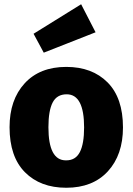

<svg xmlns="http://www.w3.org/2000/svg" viewBox="-20 -866 624 904"><path d="M292 18Q170 18 97.5 -55Q25 -128 25 -267Q25 -396 96 -473.5Q167 -551 292 -551Q414 -551 486.5 -478Q559 -405 559 -266Q559 -137 488 -59.5Q417 18 292 18ZM292 -111Q336 -111 356 -150Q376 -189 376 -266Q376 -422 294 -422Q248 -422 228 -383.5Q208 -345 208 -267Q208 -111 290 -111ZM186 -618 138 -707 362 -846 430 -714Z"/></svg>

Font: Trujillo ExtraBold
Style: Regular
Weight: 800
Designer: Fira Sans original fonts by bBox Type GmbH, Carrois Corporate GbR, & Edenspiekermann AG / Changes by Cristiano Sobral
Foundry: Fira Sans original fonts by bBox Type GmbH, Carrois Corporate GbR, & Edenspiekermann AG / Changes by Cristiano Sobral
Version: Version 4.301;July 28, 2020;FontCreator 13.0.0.2655 64-bit